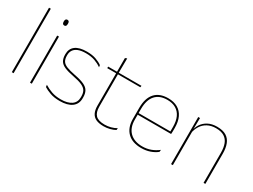

<svg xmlns="http://www.w3.org/2000/svg" viewBox="-52 -1184 2255 1714"><g transform="rotate(30 1076.0 -327.0)"><path d="M84 0V-664.5H102.5V0Z M271.5 0V-485.5H290V0ZM281 -594.5Q270.5 -594.5 265 -601.2Q259.5 -608 259.5 -622V-626.5Q259.5 -640 265 -646.8Q270.5 -653.5 281 -653.5Q291.5 -653.5 296.8 -646.8Q302 -640 302 -626.5V-622Q302 -608 296.8 -601.2Q291.5 -594.5 281 -594.5Z M582.5 9.5Q524 9.5 482.2 -5.5Q440.5 -20.5 414.5 -37.5L411.5 -59Q446.5 -37 487.8 -22.5Q529 -8 583.5 -8Q652 -8 691 -34.8Q730 -61.5 730 -113.5V-123.5Q730 -157 717.5 -179Q705 -201 672.5 -216.2Q640 -231.5 579.5 -243Q518 -254.5 482.5 -270Q447 -285.5 432.2 -310.5Q417.5 -335.5 417.5 -374.5V-379.5Q417.5 -434.5 456.8 -464.5Q496 -494.5 574.5 -494.5Q630.5 -494.5 670.2 -480Q710 -465.5 733.5 -447.5L736.5 -427Q706 -449 666.8 -463.2Q627.5 -477.5 574 -477.5Q527 -477.5 496.5 -465.8Q466 -454 451 -432Q436 -410 436 -379.5V-374.5Q436 -339.5 449.2 -318.2Q462.5 -297 495 -284Q527.5 -271 584 -260Q648 -248 683.8 -231.2Q719.5 -214.5 734 -188.8Q748.5 -163 748.5 -124.5V-113.5Q748.5 -54 704.8 -22.2Q661 9.5 582.5 9.5Z M1034 9Q985.5 9 955 -5.2Q924.5 -19.5 910 -49Q895.5 -78.5 895.5 -123V-462.5H914V-124.5Q914 -65.5 941.5 -37Q969 -8.5 1034.5 -8.5Q1065.5 -8.5 1095.8 -16.2Q1126 -24 1154 -40L1151.5 -20Q1128.5 -7 1097.2 1Q1066 9 1034 9ZM804 -457V-473H1147.5L1145 -457ZM895.5 -468V-614L915 -621.5L913.5 -468Z M1421 9.5Q1329.5 9.5 1279 -40.2Q1228.5 -90 1228.5 -180.5V-292.5Q1228.5 -392.5 1275.2 -444.8Q1322 -497 1411 -497Q1469.5 -497 1510.2 -473.5Q1551 -450 1572 -405.2Q1593 -360.5 1593 -296.5V-279.5Q1593 -268.5 1592.8 -257.5Q1592.5 -246.5 1591.5 -233H1574.5Q1574.5 -250.5 1574.5 -266.5Q1574.5 -282.5 1574.5 -296Q1574.5 -355.5 1555.8 -396.5Q1537 -437.5 1500.5 -459Q1464 -480.5 1411 -480.5Q1331 -480.5 1289 -432.5Q1247 -384.5 1247 -292.5V-243.5V-239.5V-181Q1247 -140 1258.8 -108Q1270.5 -76 1293 -53.8Q1315.5 -31.5 1348 -19.8Q1380.5 -8 1421.5 -8Q1469 -8 1509 -22.8Q1549 -37.5 1584 -65L1581.5 -43Q1552 -19 1511 -4.8Q1470 9.5 1421 9.5ZM1237 -233V-249.5H1585V-233Z M2060.5 0V-310Q2060.5 -363 2046.2 -400.5Q2032 -438 2000 -458.2Q1968 -478.5 1914.5 -478.5Q1865 -478.5 1828.2 -458.8Q1791.5 -439 1769.5 -404.2Q1747.5 -369.5 1740.5 -325L1731.5 -344H1737Q1741.5 -385 1763.2 -419.2Q1785 -453.5 1823.5 -474.2Q1862 -495 1915.5 -495Q1976 -495 2011.8 -472.8Q2047.5 -450.5 2063.2 -409.2Q2079 -368 2079 -311V0ZM1725.5 0V-485.5H1744L1742 -358.5H1744V0Z"/></g></svg>

Font: Anek Telugu Medium Thin
Style: Regular
Weight: 250
Version: Version 1.003